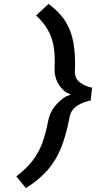

<svg xmlns="http://www.w3.org/2000/svg" viewBox="-20 -787 492 983"><path d="M112.5 176 63.5 116Q114 77.5 145.5 37Q177 -3.5 195.8 -53Q214.5 -102.5 226.5 -168Q235 -209.5 259 -240.5Q283 -271.5 316.5 -292.5L343.5 -303L318.5 -314Q289.5 -335 273.8 -366.5Q258 -398 259.5 -439Q262.5 -500 255.2 -546.2Q248 -592.5 226.5 -631.2Q205 -670 165 -708L228.5 -767Q284.5 -726 315 -677.5Q345.5 -629 356.2 -566.5Q367 -504 363.5 -421Q362 -386 388.5 -365.5Q415 -345 451.5 -338L444 -272Q405 -265.5 374.2 -245Q343.5 -224.5 336.5 -189Q320 -99.5 294 -33.5Q268 32.5 224.5 82.8Q181 133 112.5 176Z"/></svg>

Font: Expletus Sans SemiBold
Style: Italic
Weight: 600
Italic angle: -7°
Version: Version 7.500